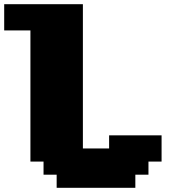

<svg xmlns="http://www.w3.org/2000/svg" viewBox="-20 -895 915 915"><path d="M250 0H625V-62.5H687.5V-125H750V-250H500V-187.5H375V-875H0V-750H125V-125H187.5V-62.5H250Z"/></svg>

Font: Faithful 32x
Style: Bold
Weight: 400
Foundry: Faithful Resource Pack
Version: Version 1.0; January 27, 2023